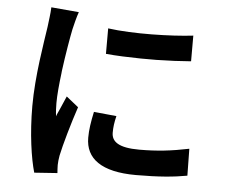

<svg xmlns="http://www.w3.org/2000/svg" viewBox="-55 -841 1111 946"><g transform="rotate(5 500.0 -367.5)"><path d="M262 34C261 20 260 5 260 -6C260 -16 262 -38 265 -53C276 -106 307 -215 335 -298L275 -346C266 -325 257 -305 248 -284L244 -275C242 -271 240 -267 238 -262L234 -253C233 -250 232 -247 231 -244C228 -264 227 -291 227 -310C227 -349 232 -402 239 -458L240 -469C251 -553 266 -639 274 -678C278 -696 290 -744 298 -765L161 -777C160 -745 154 -708 151 -680C140 -603 110 -434 110 -284C110 -148 128 -27 148 42L262 34ZM870 -572V-699C762 -686 572 -681 449 -698V-572C501 -567 561 -565 622 -564H632C634 -564 636 -564 637 -564H648C662 -564 676 -564 690 -564H700C761 -565 820 -568 870 -572ZM901 -9 899 -142C811 -124 742 -116 653 -116C551 -116 516 -144 516 -188C516 -215 519 -238 527 -271L415 -282C404 -231 398 -192 398 -153C398 -50 476 10 648 10C761 10 836 3 901 -9Z"/></g></svg>

Font: Glow Sans SC Normal
Style: Bold
Weight: 700
Designer: Ryoko NISHIZUKA (kana, bopomofo & ideographs); Paul D. Hunt (Latin, Greek & Cyrillic); Sandoll Communications, Soo-young
Version: Version 0.93